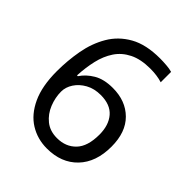

<svg xmlns="http://www.w3.org/2000/svg" viewBox="-204 -847 980 980"><g transform="rotate(45 286.0 -357.0)"><path d="M55 -305Q55 -382 68.5 -456.5Q82 -531 117.5 -591.5Q153 -652 217 -688Q281 -724 382 -724Q403 -724 428.5 -722Q454 -720 470 -715V-640Q452 -646 429.5 -649Q407 -652 384 -652Q315 -652 269 -629Q223 -606 196.5 -566Q170 -526 158 -474Q146 -422 143 -363H149Q172 -398 213 -422.5Q254 -447 318 -447Q411 -447 468 -390.5Q525 -334 525 -230Q525 -118 463.5 -54Q402 10 298 10Q230 10 175 -24Q120 -58 87.5 -128Q55 -198 55 -305ZM297 -64Q360 -64 399 -104.5Q438 -145 438 -230Q438 -298 403.5 -338Q369 -378 300 -378Q253 -378 218 -358.5Q183 -339 163.5 -309Q144 -279 144 -247Q144 -204 161 -161.5Q178 -119 212 -91.5Q246 -64 297 -64Z"/></g></svg>

Font: Noto Sans Samaritan
Style: Regular
Weight: 400
Designer: Monotype Design Team
Foundry: Monotype Imaging Inc.
Version: Version 2.001; ttfautohint (v1.8.4.7-5d5b)